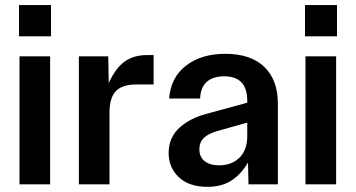

<svg xmlns="http://www.w3.org/2000/svg" viewBox="-20 -720 1389 750"><path d="M56.2 0V-500H175.8V0ZM54.2 -578.1H179.2V-700.2H54.2Z M288.1 0V-500H402.8L404.8 -396Q432.6 -455.6 467.8 -480.2Q502.9 -504.9 555.2 -504.9H580.1V-390.1H512.7Q458 -390.1 432.9 -364.3Q407.7 -338.4 407.7 -279.8V0Z M790.5 9.8Q718.3 9.8 678.5 -27.8Q638.7 -65.4 638.7 -123Q638.7 -153.8 650.6 -179.7Q662.6 -205.6 683.8 -223.6Q705.1 -241.7 729.2 -253.9Q753.4 -266.1 781.7 -273.9L945.8 -318.8V-325.2Q945.8 -375 923.1 -398.4Q900.4 -421.9 855.5 -421.9Q811.5 -421.9 787.4 -399.9Q763.2 -377.9 761.7 -335H640.6Q647 -418 707 -463.9Q767.1 -509.8 859.9 -509.8Q959.5 -509.8 1012.5 -458.7Q1065.4 -407.7 1065.4 -314.9V0H950.7L948.7 -85Q920.9 -38.1 883.1 -14.2Q845.2 9.8 790.5 9.8ZM758.8 -137.2Q758.8 -106.9 779.3 -90.6Q799.8 -74.2 835.4 -74.2Q885.3 -74.2 915.5 -104.2Q945.8 -134.3 945.8 -188V-241.2L828.6 -208Q793 -197.8 775.9 -180.9Q758.8 -164.1 758.8 -137.2Z M1173.3 0V-500H1293V0ZM1171.4 -578.1H1296.4V-700.2H1171.4Z"/></svg>

Font: TASA Orbiter Deck SemiBold
Style: Regular
Weight: 600
Designer: Weizhong Zhang
Version: Version 1.000;Glyphs 3.1.2 (3151)